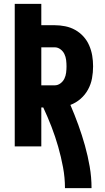

<svg xmlns="http://www.w3.org/2000/svg" viewBox="-20 -755 540 990"><path d="M315 215Q315 161 305 107.5Q295 54 280 1.5Q265 -51 245.5 -101.5Q226 -152 203 -201H193V0H56V-735H193V-625H262Q289 -625 316.5 -619.5Q344 -614 368 -600.5Q392 -587 410.5 -566.5Q429 -546 440 -520.5Q451 -495 455.5 -468Q460 -441 460 -413Q460 -382 454.5 -351.5Q449 -321 434 -293.5Q419 -266 395.5 -245.5Q372 -225 343 -214Q365 -163 384 -110.5Q403 -58 418 -4.5Q433 49 442.5 104Q452 159 452 215ZM193 -315H262Q278 -315 291.5 -325Q305 -335 312 -349.5Q319 -364 321 -380.5Q323 -397 323 -413Q323 -429 321 -445.5Q319 -462 312 -476.5Q305 -491 291.5 -501Q278 -511 262 -511H193Z"/></svg>

Font: Iosevka Curly Heavy
Style: Regular
Weight: 900
Monospace: yes
Designer: Belleve Invis
Foundry: Belleve Invis
Version: Version 22.1.2; ttfautohint (v1.8.4)